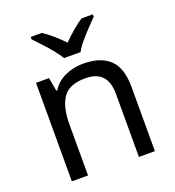

<svg xmlns="http://www.w3.org/2000/svg" viewBox="-138 -874 894 982"><g transform="rotate(-20 309.0 -383.0)"><path d="M343 -546Q439 -546 488 -499.5Q537 -453 537 -349V0H450V-343Q450 -472 330 -472Q241 -472 207 -422Q173 -372 173 -278V0H85V-536H156L169 -463H174Q200 -505 246 -525.5Q292 -546 343 -546ZM263 -606Q250 -629 228 -655.5Q206 -682 182 -708Q158 -734 140 -753V-766H200Q226 -749 254 -725Q282 -701 307 -674Q334 -701 362 -725Q390 -749 416 -766H478V-753Q459 -734 434.5 -708Q410 -682 387.5 -655.5Q365 -629 353 -606Z"/></g></svg>

Font: Noto Sans Khojki
Style: Regular
Weight: 400
Designer: Monotype Design Team
Foundry: Monotype Imaging Inc.
Version: Version 2.003; ttfautohint (v1.8.4.7-5d5b)